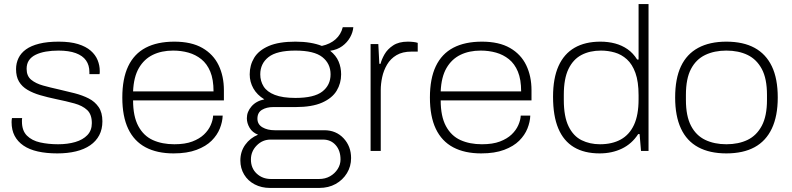

<svg xmlns="http://www.w3.org/2000/svg" viewBox="-20 -743 3900 945"><path d="M262 12Q208 12 166 2.5Q124 -7 95.5 -26.5Q67 -46 52 -74.5Q37 -103 37 -142Q37 -147 37.5 -152.5Q38 -158 39 -162H89Q88 -157 88 -153Q88 -149 88 -145Q88 -100 112.5 -75.5Q137 -51 177.5 -42Q218 -33 266 -33Q313 -33 350.5 -44Q388 -55 410 -78Q432 -101 432 -137Q432 -180 409 -201.5Q386 -223 346 -234Q306 -245 257 -255Q214 -264 178 -274.5Q142 -285 115 -301Q88 -317 73.5 -341.5Q59 -366 59 -403Q59 -432 71 -457Q83 -482 108 -500Q133 -518 173 -528Q213 -538 269 -538Q326 -538 364.5 -526Q403 -514 426.5 -493.5Q450 -473 460.5 -447Q471 -421 471 -394Q471 -390 471 -387Q471 -384 470 -378H420V-388Q420 -422 403.5 -445.5Q387 -469 353 -481.5Q319 -494 268 -494Q234 -494 205.5 -489Q177 -484 155.5 -473.5Q134 -463 122.5 -446Q111 -429 111 -404Q111 -369 133.5 -350.5Q156 -332 192 -322Q228 -312 269 -303Q309 -294 347.5 -284Q386 -274 416.5 -258.5Q447 -243 465.5 -216Q484 -189 484 -146Q484 -107 468.5 -77.5Q453 -48 424 -28Q395 -8 354 2Q313 12 262 12Z M834 12Q753 12 696.5 -18Q640 -48 611 -109Q582 -170 582 -263Q582 -356 611 -417Q640 -478 697 -508Q754 -538 838 -538Q922 -538 976 -507Q1030 -476 1056 -422Q1082 -368 1082 -299V-249H635Q635 -170 661 -122Q687 -74 732.5 -53.5Q778 -33 838 -33Q891 -33 926.5 -46.5Q962 -60 984 -81Q1006 -102 1017 -127Q1028 -152 1029 -174H1076Q1075 -143 1062 -110.5Q1049 -78 1021.5 -50.5Q994 -23 947.5 -5.5Q901 12 834 12ZM635 -293H1031Q1031 -352 1015 -390.5Q999 -429 971 -451.5Q943 -474 907.5 -484Q872 -494 832 -494Q775 -494 732 -473Q689 -452 663.5 -408Q638 -364 635 -293Z M1309 182Q1267 182 1233.5 164.5Q1200 147 1181.5 116Q1163 85 1163 47Q1163 3 1187 -30.5Q1211 -64 1250 -80Q1222 -91 1208.5 -114Q1195 -137 1195 -161Q1195 -193 1218 -219.5Q1241 -246 1281 -254Q1245 -276 1227 -308Q1209 -340 1209 -377Q1209 -422 1231 -458.5Q1253 -495 1302.5 -516.5Q1352 -538 1434 -538Q1474 -538 1506.5 -532.5Q1539 -527 1564 -517Q1605 -526 1631.5 -549.5Q1658 -573 1667 -609H1719Q1717 -584 1703 -559Q1689 -534 1664.5 -516Q1640 -498 1605 -493Q1634 -470 1646.5 -440.5Q1659 -411 1659 -377Q1659 -333 1637 -296.5Q1615 -260 1565.5 -238Q1516 -216 1434 -216H1324Q1292 -216 1269.5 -202.5Q1247 -189 1247 -159Q1247 -131 1271.5 -116.5Q1296 -102 1332 -102H1576Q1634 -102 1671 -62.5Q1708 -23 1708 35Q1708 76 1687.5 109.5Q1667 143 1632 162.5Q1597 182 1551 182ZM1314 138H1550Q1581 138 1604.5 124.5Q1628 111 1642 89Q1656 67 1656 42Q1656 -2 1632 -29Q1608 -56 1570 -56H1312Q1272 -56 1243.5 -27Q1215 2 1215 42Q1215 85 1243.5 111.5Q1272 138 1314 138ZM1434 -261Q1526 -261 1566.5 -292.5Q1607 -324 1607 -377Q1607 -430 1566.5 -462Q1526 -494 1434 -494Q1342 -494 1301.5 -462Q1261 -430 1261 -377Q1261 -344 1277.5 -317.5Q1294 -291 1332.5 -276Q1371 -261 1434 -261Z M1804 0V-526H1842L1847 -429H1853Q1858 -450 1872.5 -475.5Q1887 -501 1915 -519.5Q1943 -538 1987 -538Q2001 -538 2014.5 -536.5Q2028 -535 2036 -532V-489H2005Q1961 -489 1931.5 -471.5Q1902 -454 1885 -425Q1868 -396 1861 -363Q1854 -330 1854 -300V0Z M2348 12Q2267 12 2210.5 -18Q2154 -48 2125 -109Q2096 -170 2096 -263Q2096 -356 2125 -417Q2154 -478 2211 -508Q2268 -538 2352 -538Q2436 -538 2490 -507Q2544 -476 2570 -422Q2596 -368 2596 -299V-249H2149Q2149 -170 2175 -122Q2201 -74 2246.5 -53.5Q2292 -33 2352 -33Q2405 -33 2440.5 -46.5Q2476 -60 2498 -81Q2520 -102 2531 -127Q2542 -152 2543 -174H2590Q2589 -143 2576 -110.5Q2563 -78 2535.5 -50.5Q2508 -23 2461.5 -5.5Q2415 12 2348 12ZM2149 -293H2545Q2545 -352 2529 -390.5Q2513 -429 2485 -451.5Q2457 -474 2421.5 -484Q2386 -494 2346 -494Q2289 -494 2246 -473Q2203 -452 2177.5 -408Q2152 -364 2149 -293Z M2931 12Q2856 12 2805 -18.5Q2754 -49 2728 -110.5Q2702 -172 2702 -267Q2702 -358 2729 -418Q2756 -478 2808 -508Q2860 -538 2935 -538Q2974 -538 3007.5 -529Q3041 -520 3068.5 -501Q3096 -482 3116 -450H3123V-723H3172V0H3135L3128 -83H3121Q3090 -35 3041 -11.5Q2992 12 2931 12ZM2933 -33Q2993 -33 3035.5 -56.5Q3078 -80 3100.5 -128.5Q3123 -177 3123 -254V-274Q3123 -341 3107.5 -384Q3092 -427 3065.5 -451Q3039 -475 3006 -484.5Q2973 -494 2938 -494Q2883 -494 2842 -472.5Q2801 -451 2778 -403.5Q2755 -356 2755 -276V-251Q2755 -169 2778.5 -121Q2802 -73 2842.5 -53Q2883 -33 2933 -33Z M3555 12Q3473 12 3416.5 -18.5Q3360 -49 3331.5 -110.5Q3303 -172 3303 -263Q3303 -356 3331.5 -416.5Q3360 -477 3416.5 -507.5Q3473 -538 3555 -538Q3638 -538 3694 -507.5Q3750 -477 3779 -416.5Q3808 -356 3808 -263Q3808 -172 3779 -110.5Q3750 -49 3694 -18.5Q3638 12 3555 12ZM3555 -33Q3615 -33 3659.5 -54.5Q3704 -76 3729.5 -124Q3755 -172 3755 -251V-276Q3755 -356 3729.5 -403.5Q3704 -451 3659.5 -472.5Q3615 -494 3555 -494Q3496 -494 3451 -472.5Q3406 -451 3381 -403.5Q3356 -356 3356 -276V-251Q3356 -172 3381 -124Q3406 -76 3451 -54.5Q3496 -33 3555 -33Z"/></svg>

Font: Archivo SemiExpanded Thin
Style: Regular
Weight: 250
Width: 6
Designer: Hector Gatti
Foundry: Omnibus-Type
Version: Version 2.001